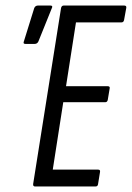

<svg xmlns="http://www.w3.org/2000/svg" viewBox="-20 -675 477 695"><path d="M107 0Q99 0 100 -9L201 -646Q203 -655 211 -655H429Q439 -655 437 -646L429 -602Q427 -594 420 -594H255L219 -363H369Q379 -363 377 -355L370 -313Q368 -305 361 -305H209L171 -61H335Q344 -61 342 -52L335 -9Q334 0 326 0ZM72 -516Q62 -516 67 -527L104 -646Q108 -655 118 -655H162Q173 -655 167 -644L119 -525Q115 -516 105 -516Z"/></svg>

Font: Sofia Sans Extra Condensed
Style: Italic
Weight: 400
Italic angle: -9°
Designer: Botio Nikoltchev, Ani Petrova
Foundry: lettersoup
Version: Version 4.101; ttfautohint (v1.8.4.7-5d5b)